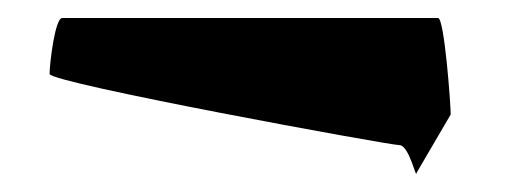

<svg xmlns="http://www.w3.org/2000/svg" viewBox="-20 -380 567 213"><path d="M35 -298C35 -288 412 -219 423 -219C434 -219 442 -180 442 -188L480 -253C480 -264 473 -360 466 -360H49C41 -360 35 -309 35 -298Z"/></svg>

Font: Ampere
Style: SCCnd
Weight: 400
Version: Version 1